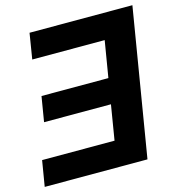

<svg xmlns="http://www.w3.org/2000/svg" viewBox="-109 -821 843 914"><g transform="rotate(-15 312.5 -364.0)"><path d="M626 -727.5 505.4 0H-1L20 -126.5H377L405.3 -298.3H75.7L96.2 -421.9H425.8L455.6 -601.1H98.6L119.1 -727.5Z"/></g></svg>

Font: Inter 24pt
Style: Bold Italic
Weight: 700
Italic angle: -9.3988°
Version: Version 4.001;git-66647c0bb